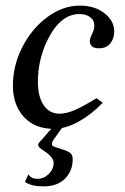

<svg xmlns="http://www.w3.org/2000/svg" viewBox="-20 -450 446 684"><path d="M69 198 81 171Q91 187 113 187Q136 187 153.5 170Q171 153 171 130Q171 113 146 94L126 80Q116 73 116 66Q116 60 125 52L170 0H205L174 43Q165 55 165 63Q165 69 171.5 72Q178 75 193 79Q216 86 227.5 93Q239 100 239 117Q239 159 211.5 186.5Q184 214 135 214Q91 214 69 198ZM26 -145Q26 -217 60 -283Q94 -349 149 -389.5Q204 -430 265 -430Q317 -430 352 -403Q387 -376 387 -337Q387 -314 373.5 -296Q360 -278 332 -278Q300 -278 300 -304Q300 -313 308 -329Q316 -345 316 -358Q316 -378 301 -389Q286 -400 263 -400Q195 -400 149 -307Q115 -237 115 -158Q115 -106 135.5 -75.5Q156 -45 192 -45Q219 -45 251 -60Q283 -75 324 -100L346 -84Q307 -43 260.5 -17Q214 9 171 9Q104 9 65 -33.5Q26 -76 26 -145Z"/></svg>

Font: Unna
Style: Italic
Weight: 400
Italic angle: -8.05°
Designer: Jorge de Buen Unna
Foundry: Omnibus-Type
Version: Version 2.008